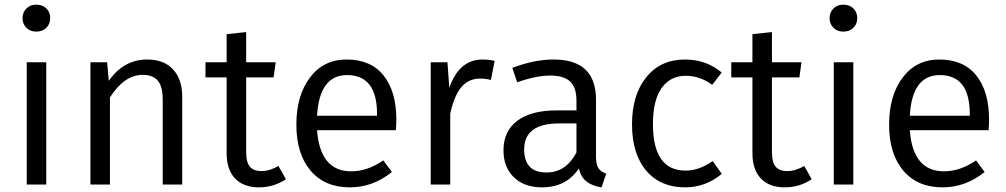

<svg xmlns="http://www.w3.org/2000/svg" viewBox="-20 -794 4328 826"><path d="M136 -774Q163 -774 179.5 -757.5Q196 -741 196 -716Q196 -691 179.5 -674.5Q163 -658 136 -658Q110 -658 93.5 -674.5Q77 -691 77 -716Q77 -741 93.5 -757.5Q110 -774 136 -774ZM179 -526V0H95V-526Z M613 -538Q685 -538 724.5 -495.5Q764 -453 764 -377V0H680V-365Q680 -423 658.5 -447.5Q637 -472 594 -472Q515 -472 453 -375V0H369V-526H441L448 -446Q512 -538 613 -538Z M1178 -80 1210 -23Q1158 12 1094 12Q1028 12 991.5 -26Q955 -64 955 -135V-461H864V-526H955V-647L1039 -656V-526H1166L1157 -461H1039V-139Q1039 -97 1054.5 -77.5Q1070 -58 1105 -58Q1140 -58 1178 -80Z M1685 -280Q1685 -256 1683 -234H1344Q1357 -57 1491 -57Q1561 -57 1629 -104L1666 -54Q1584 12 1485 12Q1377 12 1316 -60Q1255 -132 1255 -258Q1255 -383 1313.5 -460.5Q1372 -538 1471 -538Q1575 -538 1630 -469.5Q1685 -401 1685 -280ZM1602 -296V-304Q1602 -471 1473 -471Q1354 -471 1344 -296Z M2056 -538Q2084 -538 2108 -532L2092 -450Q2069 -456 2046 -456Q1996 -456 1965 -419.5Q1934 -383 1917 -305V0H1833V-526H1905L1913 -416Q1955 -538 2056 -538Z M2544 -121Q2544 -86 2554.5 -70.5Q2565 -55 2588 -47L2568 12Q2528 6 2504 -12.5Q2480 -31 2470 -69Q2416 12 2312 12Q2235 12 2190.5 -31.5Q2146 -75 2146 -147Q2146 -230 2205.5 -274.5Q2265 -319 2374 -319H2460V-361Q2460 -418 2432.5 -443.5Q2405 -469 2347 -469Q2287 -469 2205 -440L2184 -502Q2278 -538 2362 -538Q2544 -538 2544 -365ZM2331 -52Q2415 -52 2460 -138V-263H2385Q2235 -263 2235 -151Q2235 -52 2331 -52Z M2927 -538Q3018 -538 3085 -482L3044 -429Q2991 -468 2930 -468Q2864 -468 2826.5 -415.5Q2789 -363 2789 -260Q2789 -60 2930 -60Q2987 -60 3046 -101L3085 -46Q3016 12 2927 12Q2821 12 2760 -60Q2699 -132 2699 -259Q2699 -386 2760.5 -462Q2822 -538 2927 -538Z M3440 -80 3472 -23Q3420 12 3356 12Q3290 12 3253.5 -26Q3217 -64 3217 -135V-461H3126V-526H3217V-647L3301 -656V-526H3428L3419 -461H3301V-139Q3301 -97 3316.5 -77.5Q3332 -58 3367 -58Q3402 -58 3440 -80Z M3608 -774Q3635 -774 3651.5 -757.5Q3668 -741 3668 -716Q3668 -691 3651.5 -674.5Q3635 -658 3608 -658Q3582 -658 3565.5 -674.5Q3549 -691 3549 -716Q3549 -741 3565.5 -757.5Q3582 -774 3608 -774ZM3651 -526V0H3567V-526Z M4235 -280Q4235 -256 4233 -234H3894Q3907 -57 4041 -57Q4111 -57 4179 -104L4216 -54Q4134 12 4035 12Q3927 12 3866 -60Q3805 -132 3805 -258Q3805 -383 3863.5 -460.5Q3922 -538 4021 -538Q4125 -538 4180 -469.5Q4235 -401 4235 -280ZM4152 -296V-304Q4152 -471 4023 -471Q3904 -471 3894 -296Z"/></svg>

Font: FiraGO Book
Style: Regular
Weight: 350
Designer: bBox Type
Foundry: bBox Type GmbH
Version: Version 1.001;PS 001.001;hotconv 1.0.88;makeotf.lib2.5.64775